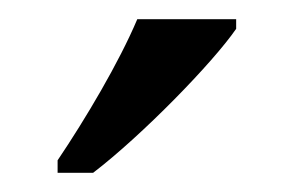

<svg xmlns="http://www.w3.org/2000/svg" viewBox="-20 -786 306 200"><path d="M40 -619V-606H77C128 -645 202 -721 226 -756V-766H123C104 -721 69 -662 40 -619Z"/></svg>

Font: Noto Serif Armenian SemiCondensed
Style: Regular
Weight: 400
Width: 4
Designer: Monotype Design Team
Foundry: Monotype Imaging Inc.
Version: Version 2.008